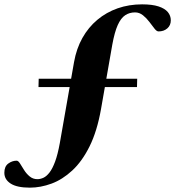

<svg xmlns="http://www.w3.org/2000/svg" viewBox="-57 -737 806 883"><path d="M120 -336.5 121 -375H574L573 -336.5ZM80.5 126Q21 126 -8 107.2Q-37 88.5 -37 57.5Q-37 28.5 -19 15.2Q-1 2 19.5 2Q27 2 35 14.8Q43 27.5 53.5 44.5Q64 61.5 79.2 74.2Q94.5 87 115 87Q128.5 87 142.8 80.5Q157 74 170.8 56.2Q184.5 38.5 196.5 6Q208.5 -26.5 218 -78.5L283.5 -451.5Q294.5 -513.5 322 -562.5Q349.5 -611.5 390.8 -646Q432 -680.5 484.2 -698.8Q536.5 -717 596.5 -717Q643 -717 672 -707.5Q701 -698 714.8 -681.5Q728.5 -665 728.5 -643.5Q728.5 -620.5 712.5 -606.5Q696.5 -592.5 672 -592.5Q663.5 -592.5 653.2 -605.8Q643 -619 630 -636.2Q617 -653.5 600.5 -666.8Q584 -680 564 -680Q538.5 -680 518.8 -667Q499 -654 484.5 -621.8Q470 -589.5 459.5 -532L407.5 -235Q389.5 -133.5 355 -64Q320.5 5.5 275.2 47.2Q230 89 179.8 107.5Q129.5 126 80.5 126Z"/></svg>

Font: Newsreader 60pt
Style: Bold Italic
Weight: 700
Italic angle: -17°
Designer: Hugues Gentile
Foundry: Production Type
Version: Version 1.003